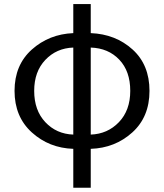

<svg xmlns="http://www.w3.org/2000/svg" viewBox="-20 -715 799 935"><path d="M421.9 -483.4V-59.6Q503.9 -62.5 559.1 -120.1Q614.3 -177.7 614.3 -272.5Q614.3 -368.2 561 -424.3Q507.8 -480.5 421.9 -483.4ZM336.9 -59.6V-483.4Q254.9 -480.5 200.7 -423.3Q146.5 -366.2 146.5 -272.5Q146.5 -177.7 200.7 -120.1Q254.9 -62.5 336.9 -59.6ZM421.9 -695.3V-553.7Q543 -548.8 625.5 -474.1Q708 -399.4 708 -272.5Q708 -145.5 624 -69.8Q540 5.9 421.9 9.8V199.2H336.9V9.8Q218.8 5.9 134.8 -70.3Q50.8 -146.5 50.8 -272.5Q50.8 -398.4 134.8 -473.6Q218.8 -548.8 336.9 -553.7V-695.3Z"/></svg>

Font: Gen Shin Gothic Regular
Style: Regular
Weight: 400
Designer: [Source Han Sans]
Ryoko NISHIZUKA  (kana & ideographs); Paul D. Hunt (Latin, Greek & Cyrillic); Wenlong ZHANG  (bopomofo
Version: Version 1.002.20150607